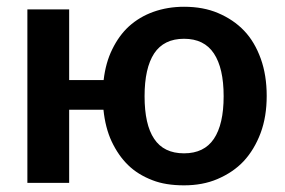

<svg xmlns="http://www.w3.org/2000/svg" viewBox="-20 -541 842 568"><path d="M524.4 -87.4Q584 -87.4 612.8 -130.4Q641.6 -173.3 641.6 -256.3Q641.6 -339.4 612.8 -382.8Q584 -426.3 524.4 -426.3Q464.8 -426.3 436 -382.8Q407.7 -339.4 407.7 -256.3Q407.7 -172.4 436 -130.4Q464.4 -87.4 524.4 -87.4ZM184.6 -304.2H286.6Q292.5 -355.5 312 -395Q332 -436 361.3 -462.9Q392.6 -491.2 433.6 -505.9Q476.1 -521 524.4 -521Q581.5 -521 625 -502.4Q670.9 -482.9 702.1 -450.2Q733.4 -417.5 751.5 -367.2Q769 -318.4 769 -257.3Q769 -195.8 751 -147.5Q732.4 -98.1 700.7 -64Q669.9 -31.2 623 -11.2Q579.6 7.3 524.4 7.3Q469.7 7.3 431.2 -7.8Q387.7 -24.4 358.9 -52.7Q330.1 -80.6 310.1 -123Q291.5 -163.1 286.1 -216.3H184.6V0H61V-513.2H184.6Z"/></svg>

Font: Lato-SemiBold
Style: Bold
Weight: 500
Designer: Lukasz Dziedzic with Adam Twardoch and Botio Nikoltchev
Foundry: tyPoland Lukasz Dziedzic
Version: ""